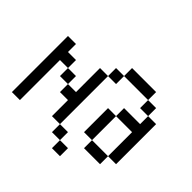

<svg xmlns="http://www.w3.org/2000/svg" viewBox="-206 -1165 1412 1412"><g transform="rotate(-45 500.0 -458.5)"><path d="M0 -333.3V-416.7H83.3V-333.3ZM750 -166.7V-83.3H666.7V-166.7ZM750 -416.7H666.7V-500H750ZM166.7 -83.3V-250H250V-83.3ZM166.7 -416.7H83.3V-500H166.7ZM166.7 -500V-583.3H333.3V-666.7H416.7V-583.3H666.7V-500ZM500 -83.3V-250H583.3V-83.3H666.7V0H250V-83.3ZM500 -333.3V-250H250V-333.3ZM500 -750V-833.3H83.3V-916.7H666.7V-833.3H583.3V-750ZM500 -666.7H416.7V-750H500ZM833.3 -166.7H750V-416.7H833.3Z"/></g></svg>

Font: Galmuri11 Regular
Style: Regular
Weight: 400
Designer: Minseo Lee (Quiple)
Version: Version 2.356;hotconv 1.1.0;makeotfexe 2.6.0 DEVELOPMENT